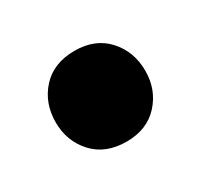

<svg xmlns="http://www.w3.org/2000/svg" viewBox="-53 -405 298 284"><g transform="rotate(-30 95.5 -262.5)"><path d="M19 -262Q19 -295 39.5 -317.5Q60 -340 96 -340Q131 -340 151.5 -317.5Q172 -295 172 -262Q172 -230 151.5 -207.5Q131 -185 96 -185Q60 -185 39.5 -207.5Q19 -230 19 -262Z"/></g></svg>

Font: Baloo Da 2 SemiBold
Style: Regular
Weight: 600
Designer: Noopur Datye, Sulekha Rajkumar and Ek Type
Foundry: Ek Type
Version: Version 1.640;hotconv 1.0.111;makeotfexe 2.5.65597; ttfautoh